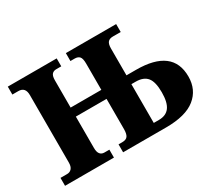

<svg xmlns="http://www.w3.org/2000/svg" viewBox="-136 -956 1320 1197"><g transform="rotate(-30 524.5 -357.0)"><path d="M24 -57H72Q92 -57 104.5 -71Q117 -85 117 -114V-600Q117 -657 67 -657H24V-714H376V-657H340Q320 -657 309 -644.5Q298 -632 298 -601V-405H519V-594Q519 -631 507.5 -644Q496 -657 472 -657H442V-714H804V-657H748Q723 -657 711.5 -643.5Q700 -630 700 -599V-405H769Q1031 -405 1031 -206Q1031 -111 962 -55.5Q893 0 751 0H442V-57H468Q497 -57 508 -72.5Q519 -88 519 -123V-340H298V-114Q298 -85 309 -71Q320 -57 340 -57H376V0H24ZM736 -63Q788 -63 813 -97Q838 -131 838 -204Q838 -279 812 -310.5Q786 -342 730 -342H699V-63Z"/></g></svg>

Font: Noto Serif ExtraBold
Style: Regular
Weight: 800
Designer: Monotype Design Team
Foundry: Monotype Imaging Inc.
Version: Version 1.001